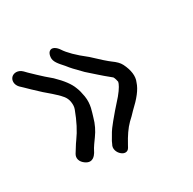

<svg xmlns="http://www.w3.org/2000/svg" viewBox="-138 -533 631 627"><g transform="rotate(-30 177.5 -220.0)"><path d="M110.5 -404.1C108.8 -387.5 121.9 -373.8 137.8 -356C143.3 -348.9 149.7 -341.2 154.5 -336.2L182.6 -307.2C210.7 -283 216.5 -275.8 254.7 -244.9C255.2 -244.4 258.8 -239.6 261.6 -224.7C260.4 -217.6 253.4 -203.6 236.5 -183.2C188.9 -130.5 166.4 -101.1 162 -93.2C155.8 -82.1 150.9 -73.6 147.2 -67.8L146.9 -67.3L142.8 -58.2C134.2 -44.5 141 -27.5 151.9 -18.7C161 -10.8 174.4 -9.1 181.4 -21.6L186.4 -30.7C200.3 -56.3 214.1 -77 229.8 -92.6C239.3 -101.2 247.2 -109 255.9 -118.5C286 -146.4 305.1 -169.7 312.4 -193.1C320.7 -211.7 317.4 -236.6 304 -263.5C298.7 -274.1 289.1 -283.1 276.7 -292C266.7 -299.3 247.2 -316.4 219.9 -342.3L219.3 -342.9L218.6 -343.3C185.5 -369 163.4 -391.2 151.9 -409C144 -421.2 129.3 -432.7 118.2 -423C113.5 -418.8 111.2 -412 110.5 -404.1ZM-26.6 -373.5 -26.2 -373.1 -15.4 -362.9C-6.4 -353.8 9 -339.1 31.5 -318.4L43.4 -308.2C54.3 -298.8 57.7 -296.1 67.4 -286.8C80.6 -274.1 92.1 -263.9 95.3 -245C97.1 -233.8 96.4 -224.7 93.4 -217C80 -180.9 64.8 -151.4 47.9 -128.4C36.5 -112.8 34.1 -106.4 23.8 -91L23.6 -90.8L23.5 -90.5C20.2 -84.9 18.4 -77.9 20.6 -70.2C22.8 -62.4 28.4 -56.3 34.5 -51.9C58.8 -34.2 72.9 -56.1 76.8 -62L77.1 -62.4L84.9 -76.7C86.9 -80.3 94 -90.7 105.3 -106.2C117.4 -122.8 127.3 -142.4 133.3 -165.1C137.5 -181 148.6 -205.6 143.2 -238C140.7 -252.6 138 -263.7 133.5 -274.4C126.6 -293.4 110.7 -314.8 84.8 -339.8L62.6 -358.8C49.1 -370.5 35.9 -383.9 20.8 -398.1L11.3 -407.9C-2.8 -422 -20.4 -420.5 -29.2 -411.5C-37.4 -403.1 -39 -387 -26.6 -373.5Z"/></g></svg>

Font: MewTooHand
Style: BdCondLta
Weight: 400
Designer: Mew Too, Robert Jablonski
Version: Version 0.77